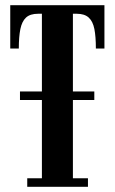

<svg xmlns="http://www.w3.org/2000/svg" viewBox="-20 -720 442 740"><path d="M57 -334.5V-367.5H343.5V-334.5ZM85 0V-33H141.5V-667H127Q96 -667 80.2 -652.2Q64.5 -637.5 58.5 -608Q52.5 -578.5 52.5 -533H19.5V-700H382.5V-533H349.5Q349.5 -578.5 343.8 -608Q338 -637.5 322 -652.2Q306 -667 275.5 -667H261V-33H319V0Z"/></svg>

Font: Imbue 24pt
Style: Bold
Weight: 700
Designer: Tyler Finck
Foundry: Etcetera Type Company
Version: Version 1.102